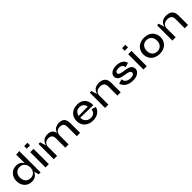

<svg xmlns="http://www.w3.org/2000/svg" viewBox="586 -2846 4930 4930"><g transform="rotate(-45 3050.5 -381.5)"><path d="M537.1 -452.1V-766.1Q564.9 -766.1 595 -768.8Q625 -771.5 641.1 -774.4L657.2 -776.9V0H588.9L550.8 -131.8Q549.8 -128.9 548.1 -123.5Q546.4 -118.2 539.1 -103Q531.7 -87.9 522.2 -74.2Q512.7 -60.5 495.4 -43.7Q478 -26.9 457 -14.6Q436 -2.4 404.8 5.9Q373.5 14.2 337.9 14.2Q213.9 14.2 137 -67.4Q60.1 -148.9 60.1 -276.9Q60.1 -405.3 137.2 -487.1Q214.4 -568.8 337.9 -568.8Q379.9 -568.8 415.8 -556.9Q451.7 -544.9 473.1 -527.8Q494.6 -510.7 510 -493.4Q525.4 -476.1 531.2 -463.9ZM376 -75.2Q462.9 -75.2 512.5 -133.1Q562 -190.9 562 -276.9Q562 -332.5 541 -378.2Q520 -423.8 477.1 -451.9Q434.1 -480 376 -480Q288.6 -480 238.3 -424.1Q188 -368.2 188 -276.9Q188 -185.5 238.3 -130.4Q288.6 -75.2 376 -75.2Z M836.4 -681.2V-776.9H956.5V-681.2ZM836.4 0V-555.2H956.5V0Z M1972.2 0V-341.8Q1972.2 -480 1835.4 -480Q1801.8 -480 1774.7 -471.4Q1747.6 -462.9 1730.7 -448.5Q1713.9 -434.1 1702.1 -418Q1690.4 -401.9 1684.6 -384Q1678.7 -366.2 1676.5 -353.3Q1674.3 -340.3 1674.3 -330.1V0H1554.2V-349.1Q1549.8 -480 1417.5 -480Q1383.8 -480 1356.7 -471.4Q1329.6 -462.9 1312.7 -448.5Q1295.9 -434.1 1284.2 -418Q1272.5 -401.9 1266.6 -384Q1260.7 -366.2 1258.5 -353.3Q1256.3 -340.3 1256.3 -330.1V0H1136.2V-555.2H1194.3L1245.6 -390.1Q1246.1 -394 1247.3 -400.4Q1248.5 -406.7 1255.1 -425.3Q1261.7 -443.8 1270.8 -460.7Q1279.8 -477.5 1297.6 -498.3Q1315.4 -519 1337.9 -533.7Q1360.4 -548.3 1395.3 -558.6Q1430.2 -568.8 1471.2 -568.8Q1562.5 -568.8 1609.6 -529.8Q1656.7 -490.7 1669.4 -415Q1674.8 -433.1 1683.1 -450.2Q1691.4 -467.3 1709 -490Q1726.6 -512.7 1749.3 -529.1Q1772 -545.4 1808.6 -557.1Q1845.2 -568.8 1889.2 -568.8Q1946.3 -568.8 1986.1 -553.7Q2025.9 -538.6 2048.8 -508.8Q2071.8 -479 2082 -439Q2092.3 -398.9 2092.3 -344.2V0Z M2849.1 -185.1Q2848.1 -180.7 2846.4 -173.6Q2844.7 -166.5 2835.9 -145.8Q2827.1 -125 2814.9 -106.2Q2802.7 -87.4 2778.8 -64.5Q2754.9 -41.5 2725.3 -24.9Q2695.8 -8.3 2649.9 2.9Q2604 14.2 2550.3 14.2Q2488.8 14.2 2433.6 -5.4Q2378.4 -24.9 2335.4 -61Q2292.5 -97.2 2267.3 -153.3Q2242.2 -209.5 2242.2 -277.8Q2242.2 -340.3 2262.9 -393.6Q2283.7 -446.8 2322.5 -485.6Q2361.3 -524.4 2419.9 -546.6Q2478.5 -568.8 2550.3 -568.8Q2600.6 -568.8 2642.1 -558.3Q2683.6 -547.9 2711.9 -530.3Q2740.2 -512.7 2762.5 -489.7Q2784.7 -466.8 2797.1 -441.4Q2809.6 -416 2818.4 -390.6Q2827.1 -365.2 2830.1 -342.3Q2833 -319.3 2834.2 -301.8Q2835.4 -284.2 2834.5 -273.4L2834 -263.2L2370.1 -272.9Q2371.6 -180.2 2425.5 -127.7Q2479.5 -75.2 2564.9 -75.2Q2597.7 -75.2 2624 -83.3Q2650.4 -91.3 2666.7 -104.2Q2683.1 -117.2 2695.1 -132.6Q2707 -147.9 2712.6 -163.6Q2718.3 -179.2 2721.4 -192.1Q2724.6 -205.1 2725.1 -212.9V-221.2ZM2707 -338.9Q2707 -341.8 2706.3 -346.9Q2705.6 -352.1 2701.9 -366.7Q2698.2 -381.3 2692.1 -394.5Q2686 -407.7 2673.3 -424.1Q2660.6 -440.4 2644.3 -452.1Q2627.9 -463.9 2601.6 -471.9Q2575.2 -480 2543 -480Q2475.1 -480 2431.6 -440.9Q2388.2 -401.9 2375 -334Z M3446.8 0V-341.8Q3446.8 -410.6 3406.2 -445.3Q3365.7 -480 3289.6 -480Q3258.3 -480 3232.7 -473.4Q3207 -466.8 3189.7 -456.3Q3172.4 -445.8 3158.9 -431.6Q3145.5 -417.5 3138.2 -403.6Q3130.9 -389.6 3126.2 -374.8Q3121.6 -359.9 3120.1 -349.4Q3118.7 -338.9 3118.7 -330.1V0H2998.5V-555.2H3056.6L3107.9 -390.1Q3108.4 -394 3109.1 -400.4Q3109.9 -406.7 3115.5 -425.3Q3121.1 -443.8 3129.6 -460.7Q3138.2 -477.5 3155.8 -498.3Q3173.3 -519 3196 -533.7Q3218.8 -548.3 3254.4 -558.6Q3290 -568.8 3333.5 -568.8Q3566.9 -568.8 3566.9 -344.2V0Z M4108.4 -366.2Q4108.4 -367.7 4108.6 -370.1Q4108.9 -372.6 4108.2 -380.4Q4107.4 -388.2 4105.7 -395.8Q4104 -403.3 4099.4 -413.6Q4094.7 -423.8 4088.1 -432.6Q4081.5 -441.4 4070.1 -450.4Q4058.6 -459.5 4043.9 -465.8Q4029.3 -472.2 4007.8 -476.1Q3986.3 -480 3960.4 -480Q3902.3 -480 3873.8 -460.4Q3845.2 -440.9 3845.2 -409.2Q3845.2 -357.4 3957 -337.9L4093.3 -314Q4263.2 -283.7 4263.2 -160.2Q4263.2 -107.9 4230 -67.9Q4196.8 -27.8 4140.9 -6.8Q4085 14.2 4016.1 14.2Q3969.2 14.2 3928.5 7.3Q3887.7 0.5 3858.2 -11Q3828.6 -22.5 3804 -37.4Q3779.3 -52.2 3762.9 -68.8Q3746.6 -85.4 3733.9 -102.1Q3721.2 -118.7 3714.4 -133.5Q3707.5 -148.4 3703.1 -159.9Q3698.7 -171.4 3697.3 -178.2L3696.3 -185.1L3820.3 -221.2Q3819.8 -218.3 3819.6 -212.9Q3819.3 -207.5 3821.8 -192.4Q3824.2 -177.2 3829.8 -163.6Q3835.4 -149.9 3849.6 -133.1Q3863.8 -116.2 3884 -104Q3904.3 -91.8 3938.7 -83.5Q3973.1 -75.2 4017.1 -75.2Q4071.8 -75.2 4103.5 -96.2Q4135.3 -117.2 4135.3 -149.9Q4135.3 -179.2 4108.6 -199.2Q4082 -219.2 4019 -231L3897.5 -252.9Q3809.6 -268.6 3768.3 -308.6Q3727.1 -348.6 3727.1 -402.8Q3727.1 -454.1 3758.8 -492.2Q3790.5 -530.3 3843.5 -549.6Q3896.5 -568.8 3962.4 -568.8Q4014.2 -568.8 4057.1 -559.6Q4100.1 -550.3 4127.2 -535.6Q4154.3 -521 4175 -503.2Q4195.8 -485.4 4206.3 -467.5Q4216.8 -449.7 4223.1 -435.1Q4229.5 -420.4 4231 -411.1L4232.4 -401.9Z M4393.1 -681.2V-776.9H4513.2V-681.2ZM4393.1 0V-555.2H4513.2V0Z M4663.1 -277.8Q4663.1 -338.9 4684.8 -392.1Q4706.5 -445.3 4746.1 -484.6Q4785.6 -523.9 4845.5 -546.4Q4905.3 -568.8 4978 -568.8Q5050.8 -568.8 5110.6 -546.4Q5170.4 -523.9 5210 -484.6Q5249.5 -445.3 5271.2 -392.1Q5293 -338.9 5293 -277.8Q5293 -216.3 5271.5 -163.1Q5250 -109.9 5210.2 -70.3Q5170.4 -30.8 5110.6 -8.3Q5050.8 14.2 4978 14.2Q4905.3 14.2 4845.5 -8.3Q4785.6 -30.8 4745.8 -70.3Q4706.1 -109.9 4684.6 -163.1Q4663.1 -216.3 4663.1 -277.8ZM4978 -75.2Q5063 -75.2 5114 -131.1Q5165 -187 5165 -277.8Q5165 -368.7 5114 -424.3Q5063 -480 4978 -480Q4891.6 -480 4841.3 -424.6Q4791 -369.1 4791 -277.8Q4791 -186.5 4841.3 -130.9Q4891.6 -75.2 4978 -75.2Z M5891.1 0V-341.8Q5891.1 -410.6 5850.6 -445.3Q5810.1 -480 5733.9 -480Q5702.6 -480 5677 -473.4Q5651.4 -466.8 5634 -456.3Q5616.7 -445.8 5603.3 -431.6Q5589.8 -417.5 5582.5 -403.6Q5575.2 -389.6 5570.6 -374.8Q5565.9 -359.9 5564.5 -349.4Q5563 -338.9 5563 -330.1V0H5442.9V-555.2H5501L5552.2 -390.1Q5552.7 -394 5553.5 -400.4Q5554.2 -406.7 5559.8 -425.3Q5565.4 -443.8 5574 -460.7Q5582.5 -477.5 5600.1 -498.3Q5617.7 -519 5640.4 -533.7Q5663.1 -548.3 5698.7 -558.6Q5734.4 -568.8 5777.8 -568.8Q6011.2 -568.8 6011.2 -344.2V0Z"/></g></svg>

Font: Sporting Grotesque
Style: Regular
Weight: 400
Designer: Lucas LE BIHAN
Foundry: Lucas LE BIHAN
Version: Version 2.001;PS 2.1;hotconv 1.0.88;makeotf.lib2.5.647800